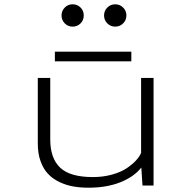

<svg xmlns="http://www.w3.org/2000/svg" viewBox="-20 -864 890 894"><path d="M318 -740Q296.5 -740 281.5 -755.2Q266.5 -770.5 266.5 -792Q266.5 -813.5 281.5 -828.8Q296.5 -844 318 -844Q340 -844 355 -829Q370 -814 370 -792Q370 -770 355 -755Q340 -740 318 -740ZM553.2 -755Q538 -740 516.5 -740Q495 -740 479.8 -755Q464.5 -770 464.5 -792Q464.5 -814 479.8 -829Q495 -844 516.5 -844Q538 -844 553.2 -829Q568.5 -814 568.5 -792Q568.5 -770 553.2 -755ZM235.5 -623.5H591.5V-578.5H235.5ZM392 10Q354 10 321.2 4.2Q288.5 -1.5 257.2 -16.2Q226 -31 204.2 -53.8Q182.5 -76.5 169.2 -112.5Q156 -148.5 156 -195V-501H214V-214.5Q214 -127 260.2 -83.2Q306.5 -39.5 412.5 -39.5Q460.5 -39.5 502.2 -51.2Q544 -63 570.5 -81Q597 -99 613.8 -117.5Q630.5 -136 637 -152.5V-501H695V0H643.5L638 -84Q604.5 -41 540.8 -15.5Q477 10 392 10Z"/></svg>

Font: League Mono Wide UltraLight
Style: Regular
Weight: 200
Width: 8
Designer: Tyler Finck
Foundry: The League of Moveable Type / Tyler Finck
Version: Version 2.210